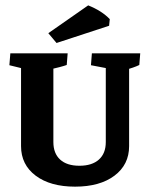

<svg xmlns="http://www.w3.org/2000/svg" viewBox="-20 -680 552 708"><path d="M256.8 8.3Q165.5 8.3 111.6 -32.2Q57.6 -72.8 57.6 -141.1L176.8 -156.2Q176.8 -114.3 201.7 -91.6Q226.6 -68.8 272.9 -68.8Q319.3 -68.8 344.7 -91.6Q370.1 -114.3 370.1 -156.2L456.1 -141.1Q456.1 -72.8 402.1 -32.2Q348.1 8.3 256.8 8.3ZM57.6 -141.1V-476.6H176.8V-156.2ZM57.6 -394.5V-471.2L74.7 -424.8L14.6 -439.5L18.1 -483.4H229.5L226.1 -440.4Q216.8 -437 199.2 -432.4Q181.6 -427.7 158.2 -422.4L176.8 -471.2V-394.5ZM456.1 -141.1 370.1 -156.2V-476.6H456.1ZM370.1 -394.5V-471.2L387.2 -425.8L315.4 -439.5L318.8 -483.4H497.1L493.7 -440.4Q475.6 -431.2 437.5 -420.9L456.1 -471.2V-394.5ZM188.5 -521.5 158.2 -557.6 305.2 -660.2Q355.5 -640.1 384.8 -609.4L382.3 -585Z"/></svg>

Font: Markazi Text
Style: Regular
Weight: 400
Designer: Borna Izadpanah (Arabic designer), Fiona Ross (Arabic design director) and Florian Runge (Latin designer)
Foundry: Borna Izadpanah and Florian Runge
Version: Version 1.000